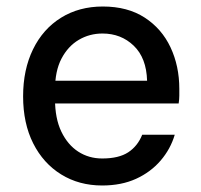

<svg xmlns="http://www.w3.org/2000/svg" viewBox="-20 -558 617 590"><path d="M294 12Q223 12 168 -22Q113 -56 82 -117.5Q51 -179 51 -262Q51 -344 81.5 -406.5Q112 -469 167.5 -503.5Q223 -538 296 -538Q372 -538 424.5 -504Q477 -470 504 -412.5Q531 -355 531 -285Q531 -275 531 -264Q531 -253 529 -240H124V-310H432Q430 -380 391 -417.5Q352 -455 295 -455Q255 -455 222 -435.5Q189 -416 169 -378Q149 -340 149 -282V-254Q149 -194 168.5 -153.5Q188 -113 220.5 -92Q253 -71 294 -71Q345 -71 374 -90Q403 -109 417 -144H517Q504 -100 473.5 -64.5Q443 -29 398 -8.5Q353 12 294 12Z"/></svg>

Font: DM Sans 9pt Medium
Style: Regular
Weight: 500
Version: Version 4.004;gftools[0.9.30]